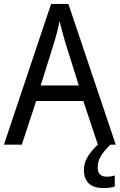

<svg xmlns="http://www.w3.org/2000/svg" viewBox="-20 -787 610 977"><path d="M478 -51 404 -273H164L91 -51H0L240 -767H328L569 -51ZM311 -575Q308 -586 302.5 -606Q297 -626 291.5 -646.5Q286 -667 283 -680Q278 -652 270.5 -624Q263 -596 257 -575L187 -352H381ZM477 65Q477 112 522 112Q537 112 547 110Q557 108 564 106V162Q552 166 538.5 168Q525 170 507 170Q456 170 431.5 146Q407 122 407 77Q407 36 434.5 -2Q462 -40 495 -65L542 -51Q508 -18 492.5 8.5Q477 35 477 65Z"/></svg>

Font: Noto Sans Tamil UI SemiCondensed
Style: Regular
Weight: 400
Width: 4
Designer: Jelle Bosma - Monotype Design Team
Foundry: Monotype Imaging Inc.
Version: Version 2.004; ttfautohint (v1.8.4.7-5d5b)